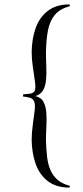

<svg xmlns="http://www.w3.org/2000/svg" viewBox="-20 -753 377 873"><path d="M138 -340Q143 -353 139 -382Q135 -411 129.5 -447.5Q124 -484 124 -517Q125 -578 142.5 -626.5Q160 -675 198 -704Q236 -733 296 -733L298 -725Q252 -713 229 -685Q206 -657 198 -614.5Q190 -572 189 -517Q189 -484 190.5 -451Q192 -418 189.5 -390.5Q187 -363 176.5 -343.5Q166 -324 141 -316Q167 -310 177.5 -290.5Q188 -271 190.5 -242Q193 -213 191 -180.5Q189 -148 189 -116Q190 -75 194 -40.5Q198 -6 209.5 20.5Q221 47 242 65Q263 83 298 92L296 100Q236 100 198 71Q160 42 142.5 -7Q125 -56 124 -116Q124 -149 129 -185Q134 -221 137.5 -250Q141 -279 135 -292Q130 -305 114 -309Q98 -313 85 -314V-324Q99 -325 115.5 -327Q132 -329 138 -340Z"/></svg>

Font: Cinzel
Style: Regular
Weight: 400
Designer: Natanael Gama
Version: Version 2.000